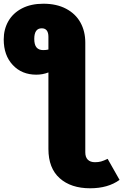

<svg xmlns="http://www.w3.org/2000/svg" viewBox="-40 -784 662 1031"><path d="M602 182Q540 227 444 227Q341 227 280.5 173Q220 119 220 16V-395Q189 -383 155 -383Q77 -383 28.5 -435Q-20 -487 -20 -572Q-20 -627 5 -670.5Q30 -714 78 -739Q126 -764 193 -764Q264 -764 315 -737Q366 -710 392 -663Q418 -616 418 -555V34Q418 60 431.5 73.5Q445 87 470 87Q489 87 503 83Q517 79 538 69ZM220 -518V-586Q220 -632 184 -632Q144 -632 144 -575Q144 -544 156 -529.5Q168 -515 192 -515Q207 -515 220 -518Z"/></svg>

Font: FiraGO Heavy
Style: Regular
Weight: 900
Designer: bBox Type
Foundry: bBox Type GmbH
Version: Version 1.001